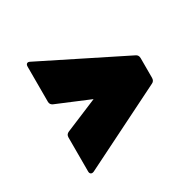

<svg xmlns="http://www.w3.org/2000/svg" viewBox="-127 -735 854 840"><g transform="rotate(-30 300.0 -315.0)"><path d="M120 -37Q111 -33 105 -36.5Q99 -40 99 -50V-222Q99 -237 113 -243L278 -312L113 -381Q99 -387 99 -402V-579Q99 -590 105 -593.5Q111 -597 120 -592L533 -386Q546 -380 546 -364V-265Q546 -249 533 -243Z"/></g></svg>

Font: LINE Seed Sans App Heavy
Style: Regular
Weight: 900
Designer: LINE VX Design & Dalton Maag Ltd & Sandoll Inc
Foundry: Dalton Maag Ltd
Version: Version 1.003